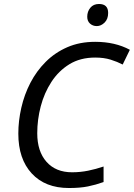

<svg xmlns="http://www.w3.org/2000/svg" viewBox="-20 -934 672 964"><path d="M326 10Q207 10 139.5 -63Q72 -136 72 -263Q72 -327 87 -393Q102 -459 132.5 -518Q163 -577 209.5 -623.5Q256 -670 318 -697Q380 -724 458 -724Q558 -724 632 -684L596 -610Q569 -624 535.5 -634.5Q502 -645 458 -645Q383 -645 328.5 -611.5Q274 -578 238 -522.5Q202 -467 184.5 -400Q167 -333 167 -265Q167 -174 213.5 -121.5Q260 -69 342 -69Q383 -69 422.5 -77Q462 -85 500 -98V-20Q461 -6 421.5 2Q382 10 326 10ZM466 -803Q446 -803 432 -815.5Q418 -828 418 -850Q418 -876 433.5 -895Q449 -914 477 -914Q523 -914 523 -869Q523 -838 505 -820.5Q487 -803 466 -803Z"/></svg>

Font: Noto Sans
Style: Italic
Weight: 400
Italic angle: -12°
Designer: Monotype Design Team
Foundry: Monotype Imaging Inc.
Version: Version 2.013; ttfautohint (v1.8.4.7-5d5b)